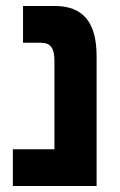

<svg xmlns="http://www.w3.org/2000/svg" viewBox="-20 -622 402 642"><path d="M23 0H303V-434C303 -546 259 -602 163 -602H57V-479H118C149 -479 162 -460 162 -420V-123H23Z"/></svg>

Font: Noto Sans Hebrew Condensed
Style: Bold
Weight: 700
Width: 3
Designer: Monotype Design Team
Foundry: Monotype Imaging Inc.
Version: Version 2.004